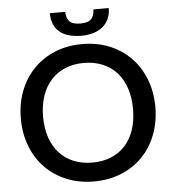

<svg xmlns="http://www.w3.org/2000/svg" viewBox="-60 -962 924 1024"><g transform="rotate(-5 402.0 -450.0)"><path d="M762 -360Q762 -280 736 -212.5Q710 -145 662.8 -96.2Q615.5 -47.5 549.2 -20Q483 7.5 402 7.5Q321.5 7.5 255.2 -20Q189 -47.5 141.5 -96.2Q94 -145 68 -212.5Q42 -280 42 -360Q42 -440 68 -507.5Q94 -575 141.5 -624Q189 -673 255.2 -700.5Q321.5 -728 402 -728Q483 -728 549.2 -700.5Q615.5 -673 662.8 -624Q710 -575 736 -507.5Q762 -440 762 -360ZM642.5 -360Q642.5 -422 625.8 -471.5Q609 -521 577.8 -555.5Q546.5 -590 502 -608.5Q457.5 -627 402 -627Q347 -627 302.5 -608.5Q258 -590 226.5 -555.5Q195 -521 178 -471.5Q161 -422 161 -360Q161 -297.5 178 -248Q195 -198.5 226.5 -164.2Q258 -130 302.5 -111.8Q347 -93.5 402 -93.5Q457.5 -93.5 502 -111.8Q546.5 -130 577.8 -164.2Q609 -198.5 625.8 -248Q642.5 -297.5 642.5 -360ZM403 -772.5Q366.5 -772.5 337.2 -780.5Q308 -788.5 287.5 -805.2Q267 -822 256 -847.2Q245 -872.5 245 -907H327.5Q327.5 -874.5 344 -856.2Q360.5 -838 403 -838Q445 -838 461.5 -856.2Q478 -874.5 478 -907H560.5Q560.5 -875.5 549.5 -850.5Q538.5 -825.5 518 -808.2Q497.5 -791 468.5 -781.8Q439.5 -772.5 403 -772.5Z"/></g></svg>

Font: Lato SemiBold
Style: Regular
Weight: 600
Designer: Lukasz Dziedzic with Adam Twardoch and Botio Nikoltchev
Foundry: tyPoland Lukasz Dziedzic
Version: Version 2.015; 2015-08-06; http://www.latofonts.com/